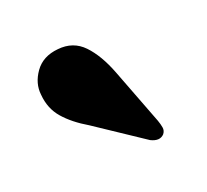

<svg xmlns="http://www.w3.org/2000/svg" viewBox="-52 -739 340 316"><g transform="rotate(-20 118.0 -581.0)"><path d="M151 -610 188.5 -512Q191 -505 192 -499Q193 -493 189 -488Q180.5 -479 165.5 -486.5L80 -543.5Q54.5 -558.5 39.5 -575.8Q24.5 -593 22.5 -618Q20 -638.5 33.5 -657.5Q47 -676.5 74 -679Q101.5 -682 119.8 -663Q138 -644 151 -610Z"/></g></svg>

Font: Fraunces 144pt Soft
Style: Bold
Weight: 700
Version: Version 1.000;[0bf87f6ff]